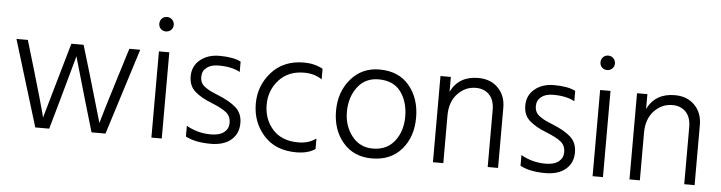

<svg xmlns="http://www.w3.org/2000/svg" viewBox="-45 -912 4224 1125"><g transform="rotate(5 2066.5 -350.0)"><path d="M267 0H185L30 -507H97L147 -339Q175 -245 194.5 -175.5Q214 -106 220 -84L225 -61Q243 -126 305 -340L353 -507H425L475 -340L557 -59Q573 -118 642 -340L694 -507H758L598 0H516L467 -166L389 -436Q372 -373 314 -166Z M929 0H868V-507H929ZM928.5 -699.5Q941 -687 941 -669Q941 -651 928.5 -639Q916 -627 898 -627Q880 -627 868 -639Q856 -651 856 -669Q856 -687 868 -699.5Q880 -712 898 -712Q916 -712 928.5 -699.5Z M1380 -130Q1380 -67 1336.5 -30.5Q1293 6 1217 6Q1125 6 1069 -24V-87Q1136 -49 1213 -49Q1264 -49 1290.5 -70Q1317 -91 1317 -125Q1317 -165 1289.5 -187Q1262 -209 1199 -234Q1138 -258 1102 -290Q1066 -322 1066 -378Q1066 -439 1111 -475.5Q1156 -512 1224 -512Q1306 -512 1350 -489V-428Q1303 -455 1223 -455Q1179 -455 1153.5 -434.5Q1128 -414 1128 -381Q1128 -361 1135.5 -346Q1143 -331 1161.5 -318.5Q1180 -306 1193 -300Q1206 -294 1235 -282Q1305 -254 1342.5 -220.5Q1380 -187 1380 -130Z M1832 -17Q1789 12 1721 12Q1598 12 1529 -65.5Q1460 -143 1460 -252Q1460 -358 1530.5 -437Q1601 -516 1721 -516Q1783 -516 1832 -489V-427Q1787 -457 1727 -457Q1634 -457 1579 -396.5Q1524 -336 1524 -251Q1524 -165 1577 -106Q1630 -47 1728 -47Q1789 -47 1832 -79Z M2403 -251Q2403 -138 2339.5 -64.5Q2276 9 2165 9Q2058 9 1995 -65Q1932 -139 1932 -251Q1932 -362 1997 -438Q2062 -514 2165 -514Q2278 -514 2340.5 -439.5Q2403 -365 2403 -251ZM1996 -251Q1996 -168 2042.5 -108.5Q2089 -49 2165 -49Q2248 -49 2293.5 -107.5Q2339 -166 2339 -251Q2339 -339 2296 -397.5Q2253 -456 2165 -456Q2086 -456 2041 -396Q1996 -336 1996 -251Z M2907 0H2846V-335Q2846 -394 2816 -425Q2786 -456 2737 -456Q2675 -456 2630 -408.5Q2585 -361 2585 -280V0H2524V-507H2585V-420Q2632 -515 2746 -515Q2819 -515 2863 -470Q2907 -425 2907 -354Z M3348 -130Q3348 -67 3304.5 -30.5Q3261 6 3185 6Q3093 6 3037 -24V-87Q3104 -49 3181 -49Q3232 -49 3258.5 -70Q3285 -91 3285 -125Q3285 -165 3257.5 -187Q3230 -209 3167 -234Q3106 -258 3070 -290Q3034 -322 3034 -378Q3034 -439 3079 -475.5Q3124 -512 3192 -512Q3274 -512 3318 -489V-428Q3271 -455 3191 -455Q3147 -455 3121.5 -434.5Q3096 -414 3096 -381Q3096 -361 3103.5 -346Q3111 -331 3129.5 -318.5Q3148 -306 3161 -300Q3174 -294 3203 -282Q3273 -254 3310.5 -220.5Q3348 -187 3348 -130Z M3524 0H3463V-507H3524ZM3523.5 -699.5Q3536 -687 3536 -669Q3536 -651 3523.5 -639Q3511 -627 3493 -627Q3475 -627 3463 -639Q3451 -651 3451 -669Q3451 -687 3463 -699.5Q3475 -712 3493 -712Q3511 -712 3523.5 -699.5Z M4063 0H4002V-335Q4002 -394 3972 -425Q3942 -456 3893 -456Q3831 -456 3786 -408.5Q3741 -361 3741 -280V0H3680V-507H3741V-420Q3788 -515 3902 -515Q3975 -515 4019 -470Q4063 -425 4063 -354Z"/></g></svg>

Font: Hind Vadodara Light
Style: Regular
Weight: 300
Designer: Hitesh Malaviya
Foundry: Indian Type Foundry
Version: Version 1.000;PS 1.0;hotconv 1.0.86;makeotf.lib2.5.63406; tt